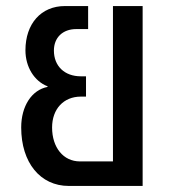

<svg xmlns="http://www.w3.org/2000/svg" viewBox="-20 -614 570 634"><path d="M207 0H451V-594H353V-81H244C189 -81 152 -127 152 -193C152 -254 190 -295 247 -295H264V-362H247C193 -362 158 -396 158 -447C158 -490 187 -518 232 -518H271V-594H194C116 -594 64 -536 64 -448C64 -393 93 -346 137 -329V-327C85 -317 50 -264 50 -193C50 -77 113 0 207 0Z"/></svg>

Font: Vanilla Cream DemiBold
Style: Regular
Weight: 600
Designer: Jeremy Tribby, Jinavaṁso
Foundry: Tribby Type
Version: Version 1.422;Glyphs 3.1.2 (3151)